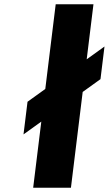

<svg xmlns="http://www.w3.org/2000/svg" viewBox="-20 -880 510 900"><path d="M135.5 0H312.5L367.6 -449L451 -509L469.8 -662L386.4 -602L418.1 -860H241.1L192.3 -463L109 -403L90.2 -250L173.6 -310Z"/></svg>

Font: Hussar
Style: BdSuprExtOblOne
Weight: 700
Foundry: Cannot Into Space Fonts
Version: Version 2.00